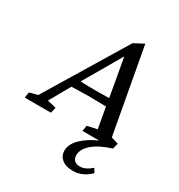

<svg xmlns="http://www.w3.org/2000/svg" viewBox="-230 -716 987 1060"><g transform="rotate(30 263.5 -186.5)"><path d="M390.6 217.8Q344.7 217.8 319.8 197Q294.9 176.3 294.9 143.6Q294.9 103.5 331.5 66.4Q368.2 29.3 432.6 0H327.1L333 -36.1L395.5 -49.8L372.1 -181.6Q295.9 -183.6 264.6 -183.6Q244.6 -183.6 204.3 -182.4Q164.1 -181.2 152.3 -180.7L78.1 -49.8L134.8 -36.1L126 0H-41L-35.2 -36.1L16.6 -49.8L324.2 -557.6L386.7 -590.8L485.4 -49.8L531.2 -36.1L521.5 0Q443.4 24.9 403.8 59.6Q364.3 94.2 364.3 132.8Q364.3 154.3 377 166Q389.6 177.7 412.1 177.7Q446.8 177.7 485.4 143.6L501 168.9Q452.1 217.8 390.6 217.8ZM274.4 -229.5Q293.9 -229.5 324 -230Q354 -230.5 364.3 -230.5L321.3 -471.7L181.6 -231.4Q230.5 -229.5 274.4 -229.5Z"/></g></svg>

Font: Crimson Pro
Style: Italic
Weight: 400
Italic angle: -12°
Designer: Jacques Le Bailly
Foundry: Baron von Fonthausen
Version: Version 1.003